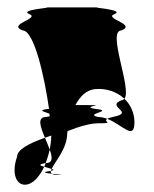

<svg xmlns="http://www.w3.org/2000/svg" viewBox="-20 -715 414 517"><path d="M26 -293C8 -242 28 -208 59 -220C74 -226 88 -243 99 -266C88 -269 81 -272 103 -276C107 -287 111 -299 114 -312C110 -322 106 -333 101 -344C58 -329 26 -312 26 -293ZM41 -633C72 -633 100 -507 112 -422C77 -418 101 -414 113 -409C113 -407 114 -404 114 -402C112 -401 108 -401 104 -400C79 -400 89 -373 101 -344C107 -346 112 -348 118 -350C118 -337 116 -324 114 -312C121 -292 123 -276 104 -276H103C102 -272 101 -269 99 -266C105 -264 114 -262 119 -260C128 -280 161 -315 161 -356C161 -358 162 -360 162 -362C194 -375 225 -383 244 -383C292 -383 255 -387 269 -395C261 -398 252 -400 244 -400C204 -409 293 -416 235 -422C196 -429 273 -432 217 -432H183C196 -456 212 -472 235 -475C266 -478 295 -468 315 -449C336 -475 267 -633 307 -633C349 -650 258 -665 288 -677C319 -689 220 -695 244 -695H104C129 -695 29 -689 59 -677C89 -665 -2 -650 41 -633ZM112 -254C90 -251 104 -249 120 -247C117 -249 116 -252 117 -255C116 -255 114 -254 112 -254ZM117 -255C127 -257 125 -258 119 -260C118 -258 117 -257 117 -255ZM120 -247C123 -245 127 -244 135 -244C158 -244 138 -245 120 -247ZM269 -395C310 -379 342 -335 342 -386C342 -410 332 -433 315 -449C313 -447 310 -445 307 -445C264 -428 343 -413 288 -401C278 -399 272 -397 269 -395Z"/></svg>

Font: bitstorm
Style: sucn
Weight: 400
Version: Version 0.2